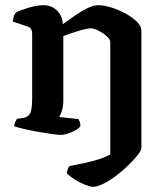

<svg xmlns="http://www.w3.org/2000/svg" viewBox="-20 -520 641 740"><path d="M338 200Q328 200 307.5 192Q287 184 267.5 171.5Q248 159 238 148Q238 138 241.5 130.5Q245 123 248 120Q280 114 309.5 107.5Q339 101 363.5 93Q388 85 405 75V-357Q405 -366 396.5 -375.5Q388 -385 375 -393Q362 -401 350 -406Q338 -411 331 -411Q324 -411 309.5 -408Q295 -405 278 -399.5Q261 -394 246.5 -389Q232 -384 224 -381V-131Q224 -112 219 -95Q214 -78 208 -69L283 -61Q285 -57 287.5 -49.5Q290 -42 290 -34Q285 -26 271 -18Q257 -10 241 -5Q225 0 214 0Q204 0 180 -3.5Q156 -7 127 -12Q98 -17 72.5 -23Q47 -29 35 -33Q35 -41 38.5 -49Q42 -57 45 -62L72 -66Q89 -69 96.5 -84Q104 -99 104 -146V-391Q104 -399 100.5 -406.5Q97 -414 88 -417L29 -437Q31 -451 34 -459Q37 -467 42 -472Q59 -481 91 -490.5Q123 -500 147 -500Q179 -500 200 -479Q221 -458 222 -427Q243 -442 267.5 -459Q292 -476 316 -488Q340 -500 358 -500Q381 -500 409.5 -491Q438 -482 464.5 -467.5Q491 -453 508 -436Q525 -419 525 -401V50Q525 59 511 77Q497 95 475 116.5Q453 138 428 157Q403 176 379 188Q355 200 338 200Z"/></svg>

Font: Texturina Medium 12pt SemiBold
Style: Regular
Weight: 600
Version: Version 1.002